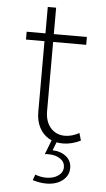

<svg xmlns="http://www.w3.org/2000/svg" viewBox="-56 -646 488 884"><g transform="rotate(5 187.5 -204.5)"><path d="M334 -10.7Q292.5 9.8 251.5 9.8Q214.4 9.8 186.3 -6.8Q158.2 -23.4 142.6 -54Q127 -84.5 127 -125V-452.1H41.5V-488.3H128.4V-610.4H167V-488.3H319.8V-452.1H167V-132.3Q167 -84.5 192.1 -55.4Q217.3 -26.4 258.8 -26.4Q290.5 -26.4 324.2 -44.9ZM128.9 189.9 138.2 163.6Q163.6 173.3 189 173.3Q223.1 173.3 244.9 157.7Q266.6 142.1 266.6 118.2Q266.6 94.2 245.4 79.6Q224.1 64.9 190.9 64.9Q186.5 64.9 182.4 64.9Q178.2 64.9 173.8 65.9L200.7 -3.4H227.1L208 44.9Q246.1 46.4 271 66.4Q295.9 86.4 295.9 119.6Q295.9 154.8 266.8 177.5Q237.8 200.2 191.9 200.2Q161.6 200.2 128.9 189.9Z"/></g></svg>

Font: Kumbh Sans ExtraLight
Style: Regular
Weight: 250
Version: Version 1.005